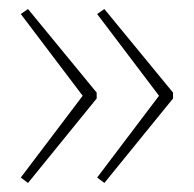

<svg xmlns="http://www.w3.org/2000/svg" viewBox="-20 -492 429 425"><path d="M363 -274V-287L211 -472L195 -461L332 -280L195 -99L211 -87ZM194 -274V-287L42 -472L26 -461L163 -280L26 -99L42 -87Z"/></svg>

Font: Noto Sans Arabic UI Th
Style: Regular
Weight: 100
Designer: Monotype Design Team, Nadine Chahine and Nizar Qandah
Foundry: Monotype Imaging Inc.
Version: Version 2.010